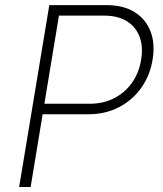

<svg xmlns="http://www.w3.org/2000/svg" viewBox="-20 -748 652 768"><path d="M56.6 0 177.2 -727.5H405.3Q473.6 -727.5 518.6 -699.5Q563.5 -671.4 582.3 -621.8Q601.1 -572.3 590.3 -509.3Q580.1 -446.3 545.2 -397Q510.3 -347.7 456.1 -319.3Q401.9 -291 333 -291H136.2L143.1 -333H338.4Q394 -333 437.5 -355.7Q481 -378.4 508.8 -418.2Q536.6 -458 544.4 -509.3Q553.2 -560.5 538.6 -600.3Q523.9 -640.1 488 -662.8Q452.1 -685.5 396.5 -685.5H215.8L102.5 0Z"/></svg>

Font: Inter 16pt ExtraLight
Style: Italic
Weight: 250
Italic angle: -9.3988°
Version: Version 4.001;git-66647c0bb